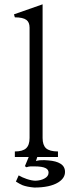

<svg xmlns="http://www.w3.org/2000/svg" viewBox="-20 -717 332 878"><path d="M245.1 1V-24.4Q207 -24.4 190.4 -39.1Q174.8 -53.7 174.8 -85.9V-697.3L43.9 -651.4L47.9 -637.7Q85 -637.7 100.6 -626Q115.2 -615.2 115.2 -590.8V-85.9Q115.2 -53.7 99.6 -39.1Q84 -24.4 47.9 -24.4V1H111.3L93.8 43L101.6 47.9Q107.4 44.9 119.1 43.9Q125 43.9 137.7 43.9Q172.9 43.9 188.5 51.8Q202.1 58.6 202.1 72.3Q202.1 89.8 182.6 99.6Q167 108.4 142.6 109.4Q126 109.4 102.5 101.6Q82 94.7 65.4 85L52.7 113.3Q69.3 124 83 129.9Q103.5 137.7 136.7 140.6Q208 140.6 246.1 117.2Q277.3 97.7 277.3 69.3Q277.3 43.9 255.9 31.2Q237.3 19.5 202.1 16.6Q181.6 14.6 168 15.6Q160.2 15.6 151.4 17.6L144.5 19.5L150.4 1Z"/></svg>

Font: Batang
Style: Regular
Weight: 400
Version: Version 2.21